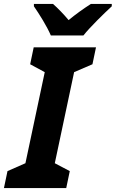

<svg xmlns="http://www.w3.org/2000/svg" viewBox="-49 -954 587 974"><path d="M209 -774H374C409 -818 478 -885 518 -922V-934H412C373 -909 338 -884 299 -852C276 -880 243 -914 220 -934H123V-922C150 -883 189 -821 209 -774ZM-29 0H287L305 -86L229 -126L327 -588L420 -628L438 -714H122L104 -628L178 -588L80 -126L-11 -86Z"/></svg>

Font: Noto Sans
Style: Bold Italic
Weight: 700
Italic angle: -12°
Designer: Monotype Design Team
Foundry: Monotype Imaging Inc.
Version: Version 2.013